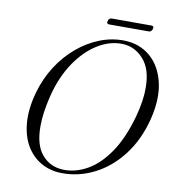

<svg xmlns="http://www.w3.org/2000/svg" viewBox="-89 -891 898 982"><g transform="rotate(10 360.0 -400.5)"><path d="M496.5 -711.5Q575.5 -709.5 630.8 -662.2Q686 -615 705.5 -532Q725 -449 698 -340Q669.5 -228 608.2 -148.5Q547 -69 465 -27.8Q383 13.5 293 11.5Q234 10 187 -17.5Q140 -45 111.2 -95Q82.5 -145 77.2 -214.8Q72 -284.5 96 -371Q117.5 -447 158 -510Q198.5 -573 252.8 -618.8Q307 -664.5 369.2 -688.8Q431.5 -713 496.5 -711.5ZM303 -7Q365.5 -5.5 426.2 -39.8Q487 -74 538 -148.2Q589 -222.5 622 -341Q645.5 -428.5 644.5 -493Q644.5 -589 599 -640Q553.5 -691 489 -693Q423 -695 359.5 -655.5Q296 -616 246.2 -542Q196.5 -468 171 -366.5Q159.5 -319.5 154 -280.2Q148.5 -241 148.5 -209Q147.5 -110 190.2 -59.5Q233 -9 303 -7ZM393.5 -795.5Q397.5 -811.5 413 -811.5H618Q633 -811.5 628.5 -795.5Q624 -779.5 609 -779.5H404Q389 -779.5 393.5 -795.5Z"/></g></svg>

Font: Fraunces 72pt S000 Light
Style: Italic
Weight: 300
Italic angle: -16°
Version: Version 1.000; ttfautohint (v1.8.3)